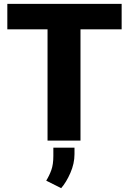

<svg xmlns="http://www.w3.org/2000/svg" viewBox="-20 -731 671 998"><path d="M612.3 -710.9V-578.6H398.4V0H227.1V-578.6H18.1V-710.9ZM367.2 36.6V70.3Q367.2 119.1 345.9 167.7Q324.7 216.3 297.9 247.1L220.2 208Q236.3 182.1 246.8 153.1Q257.3 124 257.3 79.6V36.6Z"/></svg>

Font: Vazirmatn UI Black
Style: Regular
Weight: 900
Designer: Saber Rastikerdar
Foundry: Saber Rastikerdar
Version: Version 33.003